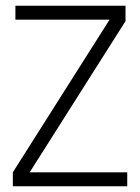

<svg xmlns="http://www.w3.org/2000/svg" viewBox="-20 -653 491 673"><path d="M420 -633V-579L84 -49H426V0H25V-49L364 -584H34V-633Z"/></svg>

Font: Tajawal Light
Style: Regular
Weight: 300
Designer: Boutros Fonts
Foundry: Created by Boutros International 2017
Version: Version 1.700